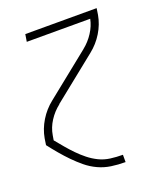

<svg xmlns="http://www.w3.org/2000/svg" viewBox="-136 -619 772 913"><g transform="rotate(-20 250.0 -162.5)"><path d="M340 205Q304 205 269.5 200Q235 195 204 180.5Q173 166 147.5 145Q122 124 99 100.5Q76 77 54.5 51.5Q33 26 13 0L18 -33Q26 -78 51 -119Q76 -160 114 -190L336 -368L337 -369Q367 -393 388 -425.5Q409 -458 416 -493H95L101 -530H462L457 -497Q449 -452 424 -411Q399 -370 361 -340L139 -162V-161Q108 -137 86.5 -103.5Q65 -70 59 -33L55 -9Q73 13 91.5 35Q110 57 130 77.5Q150 98 172.5 116Q195 134 221.5 147Q248 160 278.5 164Q309 168 340 168H341V205Z"/></g></svg>

Font: Iosevka Curly XLtObl
Style: Regular
Weight: 200
Italic angle: -9°
Monospace: yes
Designer: Belleve Invis
Foundry: Belleve Invis
Version: Version 11.1.0; ttfautohint (v1.8.3)